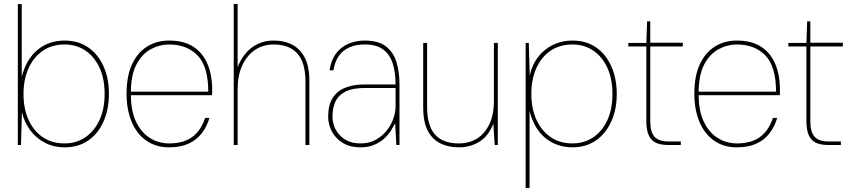

<svg xmlns="http://www.w3.org/2000/svg" viewBox="-20 -740 4351 980"><path d="M310 12Q254 12 209 -11.5Q164 -35 134 -75.5Q104 -116 92 -167L87 0H71V-719H91V-348Q114 -438 171.5 -485.5Q229 -533 310 -533Q379 -533 429.5 -498.5Q480 -464 508 -402.5Q536 -341 536 -261Q536 -182 508.5 -120Q481 -58 430.5 -23Q380 12 310 12ZM310 -8Q369 -8 415 -39Q461 -70 487.5 -126.5Q514 -183 514 -261Q514 -339 487.5 -395.5Q461 -452 415 -482.5Q369 -513 310 -513Q245 -513 198 -480.5Q151 -448 125.5 -391Q100 -334 100 -261Q100 -186 125.5 -129Q151 -72 198 -40Q245 -8 310 -8Z M843 12Q774 12 725.5 -23Q677 -58 651.5 -119.5Q626 -181 626 -262Q626 -352 654 -412Q682 -472 731 -502.5Q780 -533 843 -533Q919 -533 967.5 -501Q1016 -469 1039.5 -412.5Q1063 -356 1063 -283Q1063 -275 1063 -269Q1063 -263 1062 -254H637V-272H1043Q1043 -401 988.5 -457Q934 -513 843 -513Q795 -513 750 -489Q705 -465 676.5 -411Q648 -357 648 -267V-258Q648 -173 675 -117.5Q702 -62 746.5 -35Q791 -8 843 -8Q917 -8 961.5 -41Q1006 -74 1027 -138H1049Q1036 -94 1010 -60Q984 -26 943 -7Q902 12 843 12Z M1173 0V-720H1193V-398Q1220 -464 1267 -498.5Q1314 -533 1377 -533Q1433 -533 1474 -510.5Q1515 -488 1537 -443Q1559 -398 1559 -330V0H1539V-325Q1539 -421 1497.5 -467Q1456 -513 1377 -513Q1322 -513 1280.5 -484.5Q1239 -456 1216 -405Q1193 -354 1193 -286V0Z M1819 12Q1767 12 1730.5 -10Q1694 -32 1674.5 -68Q1655 -104 1655 -145Q1655 -204 1678 -240Q1701 -276 1742.5 -292.5Q1784 -309 1839 -309H1999Q1999 -372 1984 -417.5Q1969 -463 1935 -488Q1901 -513 1841 -513Q1776 -513 1734.5 -481Q1693 -449 1682 -381H1662Q1670 -434 1695.5 -467.5Q1721 -501 1759 -517Q1797 -533 1841 -533Q1911 -533 1949.5 -503.5Q1988 -474 2003.5 -423.5Q2019 -373 2019 -311V0H2003L1997 -111Q1990 -98 1977.5 -77Q1965 -56 1944.5 -36Q1924 -16 1893 -2Q1862 12 1819 12ZM1819 -8Q1865 -8 1898 -26.5Q1931 -45 1954 -74Q1977 -103 1988 -135.5Q1999 -168 1999 -197V-291H1843Q1780 -291 1743.5 -272.5Q1707 -254 1692 -221Q1677 -188 1677 -145Q1677 -109 1694 -77.5Q1711 -46 1743 -27Q1775 -8 1819 -8Z M2322 12Q2268 12 2227 -8.5Q2186 -29 2163 -73.5Q2140 -118 2140 -191V-521H2160V-196Q2160 -99 2200 -53.5Q2240 -8 2322 -8Q2375 -8 2415 -33Q2455 -58 2478 -106.5Q2501 -155 2501 -225V-521H2521V0H2505L2498 -108Q2473 -45 2426.5 -16.5Q2380 12 2322 12Z M2663 220V-521H2679L2684 -354Q2695 -408 2725.5 -448Q2756 -488 2801.5 -510.5Q2847 -533 2902 -533Q2972 -533 3022.5 -498Q3073 -463 3100.5 -401Q3128 -339 3128 -260Q3128 -181 3100 -119.5Q3072 -58 3021.5 -23Q2971 12 2902 12Q2824 12 2765.5 -34Q2707 -80 2683 -173V220ZM2902 -8Q2961 -8 3007 -38.5Q3053 -69 3079.5 -125.5Q3106 -182 3106 -261Q3106 -338 3079.5 -395Q3053 -452 3007 -482.5Q2961 -513 2902 -513Q2837 -513 2790 -481Q2743 -449 2717.5 -392Q2692 -335 2692 -261Q2692 -187 2717.5 -130Q2743 -73 2790 -40.5Q2837 -8 2902 -8Z M3389 0Q3353 0 3328.5 -11Q3304 -22 3291.5 -49Q3279 -76 3279 -122V-503H3187V-521H3279L3283 -631H3299V-522H3465V-503H3299V-122Q3299 -67 3320.5 -42.5Q3342 -18 3392 -18H3455V0Z M3741 12Q3672 12 3623.5 -23Q3575 -58 3549.5 -119.5Q3524 -181 3524 -262Q3524 -352 3552 -412Q3580 -472 3629 -502.5Q3678 -533 3741 -533Q3817 -533 3865.5 -501Q3914 -469 3937.5 -412.5Q3961 -356 3961 -283Q3961 -275 3961 -269Q3961 -263 3960 -254H3535V-272H3941Q3941 -401 3886.5 -457Q3832 -513 3741 -513Q3693 -513 3648 -489Q3603 -465 3574.5 -411Q3546 -357 3546 -267V-258Q3546 -173 3573 -117.5Q3600 -62 3644.5 -35Q3689 -8 3741 -8Q3815 -8 3859.5 -41Q3904 -74 3925 -138H3947Q3934 -94 3908 -60Q3882 -26 3841 -7Q3800 12 3741 12Z M4206 0Q4170 0 4145.5 -11Q4121 -22 4108.5 -49Q4096 -76 4096 -122V-503H4004V-521H4096L4100 -631H4116V-522H4282V-503H4116V-122Q4116 -67 4137.5 -42.5Q4159 -18 4209 -18H4272V0Z"/></svg>

Font: DM Sans 10pt Thin
Style: Regular
Weight: 250
Version: Version 4.004;gftools[0.9.30]